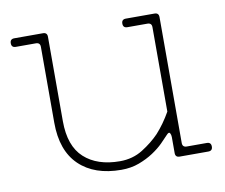

<svg xmlns="http://www.w3.org/2000/svg" viewBox="-63 -576 775 661"><g transform="rotate(-10 325.0 -245.0)"><path d="M501 -71Q501 -79 497.5 -85Q494 -91 485 -81Q476 -71 460.5 -55.5Q445 -40 423 -25.5Q401 -11 373 -0.5Q345 10 311 10Q217 10 164 -41Q111 -92 111 -190V-455Q111 -470 96 -470H26Q11 -470 11 -485Q11 -500 26 -500H126Q141 -500 141 -485V-190Q141 -103 186.5 -61.5Q232 -20 311 -20Q356 -20 391 -42Q426 -64 451 -90Q479 -121 501 -160V-455Q501 -470 486 -470H416Q401 -470 401 -485Q401 -500 416 -500H516Q531 -500 531 -485V-45Q531 -30 546 -30H616Q631 -30 631 -15Q631 0 616 0H516Q501 0 501 -15Z"/></g></svg>

Font: Nixie One
Style: Regular
Weight: 400
Designer: Jovanny Lemonad
Foundry: Jovanny Lemonad
Version: Version 1.000 2011 initial release